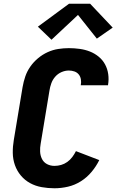

<svg xmlns="http://www.w3.org/2000/svg" viewBox="-20 -1001 640 1029"><path d="M272 8Q237 8 203.5 2Q170 -4 141.5 -19.5Q113 -35 92 -60Q71 -85 60 -116Q49 -147 48.5 -181.5Q48 -216 54 -251L101 -534Q106 -563 115.5 -591Q125 -619 142.5 -644Q160 -669 184 -689Q208 -709 235.5 -721.5Q263 -734 292 -738.5Q321 -743 349 -743Q378 -743 407 -739Q436 -735 461.5 -725Q487 -715 508.5 -697.5Q530 -680 543 -656Q556 -632 560 -603.5Q564 -575 559 -546Q559 -546 559 -545Q559 -544 559 -544H413Q413 -544 413 -544.5Q413 -545 413 -545Q416 -560 413.5 -575.5Q411 -591 402 -602Q393 -613 379 -618Q365 -623 349 -623Q329 -623 309.5 -614.5Q290 -606 276 -590Q262 -574 255 -554.5Q248 -535 245 -515L198 -231Q194 -210 195 -188.5Q196 -167 205 -149Q214 -131 232 -121.5Q250 -112 272 -112Q290 -112 307.5 -117Q325 -122 340.5 -133Q356 -144 367.5 -159.5Q379 -175 387 -191L512 -143Q496 -110 471 -80Q446 -50 413.5 -29.5Q381 -9 344.5 -0.5Q308 8 272 8ZM256 -788 183 -858 350 -981H463L584 -853L499 -794L398 -921Z"/></svg>

Font: Iosevka SS04 Heavy Extended
Style: Italic
Weight: 900
Width: 7
Italic angle: -9°
Monospace: yes
Designer: Belleve Invis
Foundry: Belleve Invis
Version: Version 19.0.0; ttfautohint (v1.8.4)